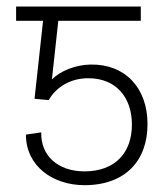

<svg xmlns="http://www.w3.org/2000/svg" viewBox="-20 -548 491 577"><path d="M126.4 -247.2C148.1 -285.9 192.1 -313.6 247.2 -312.9C327.8 -312.1 376.4 -256.7 376.4 -173.3C376.4 -88.1 324.9 -33 234 -33C154.5 -33 101.9 -79.9 104 -150.2L57.9 -143.5C57.9 -48.7 138.8 8.5 234 8.5C357.6 8.5 424 -66.4 423.3 -176.1C422.9 -285.2 354.8 -356.2 251.8 -354C207.4 -353.3 161.2 -334.9 136 -309.3L155.2 -485.4H403.1V-528.4H28.4V-485.4H109.4L83.8 -251.1Z"/></svg>

Font: Karasuma Gothic
Style: Thin
Weight: 200
Designer: Rasmus Andersson / Ryoko Ishizuka
Foundry: rsms
Version: Version 1.00